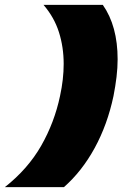

<svg xmlns="http://www.w3.org/2000/svg" viewBox="-91 -698 504 790"><path d="M-71 72Q24 -3 78.5 -98.5Q133 -194 156 -303Q171 -372 171 -435Q171 -504 151.5 -565.5Q132 -627 88 -678H332Q393 -591 393 -454Q393 -419 388.5 -381.5Q384 -344 376 -303Q351 -185 298.5 -89Q246 7 172 72Z"/></svg>

Font: Kanit ExtraBold
Style: Italic
Weight: 800
Italic angle: -12°
Designer: Katatrad Team
Foundry: CadsonDemak
Version: Version 2.000; ttfautohint (v1.8.3)